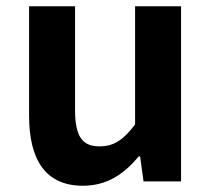

<svg xmlns="http://www.w3.org/2000/svg" viewBox="-20 -580 677 614"><path d="M245 14C322 14 376 -23 424 -80H428L439 0H559V-560H412V-182C374 -132 344 -112 298 -112C244 -112 220 -142 220 -229V-560H73V-210C73 -70 125 14 245 14Z"/></svg>

Font: Source Han Sans SC Bold
Style: Regular
Weight: 700
Designer: Ryoko NISHIZUKA (kana & ideographs); Paul D. Hunt (Latin, Greek & Cyrillic); Wenlong ZHANG (bopomofo); Sandoll Communica
Foundry: Adobe Systems Incorporated
Version: Version 1.001;PS 1.001;hotconv 1.0.78;makeotf.lib2.5.61930